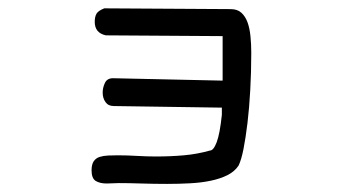

<svg xmlns="http://www.w3.org/2000/svg" viewBox="-20 -373 845 472"><path d="M236.3 -352.5 546.9 -350.6Q563.5 -350.6 573.2 -341.8Q583 -333 588.4 -318.4Q593.8 -303.7 595.7 -284.2Q597.7 -264.6 597.7 -243.2Q597.7 -195.3 595.2 -151.4Q592.8 -107.4 588.4 -70.8Q584 -34.2 578.6 -6.8Q573.2 20.5 566.4 34.2Q556.6 48.8 539.1 57.6Q521.5 66.4 498 71.3Q474.6 76.2 447.3 77.6Q419.9 79.1 390.6 79.1Q358.4 79.1 327.6 78.1Q296.9 77.1 271.5 77.1Q264.6 77.1 257.3 77.6Q250 78.1 242.2 78.1Q225.6 78.1 215.3 71.8Q205.1 65.4 205.1 45.9Q205.1 31.2 210.4 23.4Q215.8 15.6 225.1 12.7Q234.4 9.8 246.1 9.3Q257.8 8.8 269.5 8.8Q293.9 8.8 317.4 10.3Q340.8 11.7 363.3 11.7Q399.4 11.7 432.1 8.8Q464.8 5.9 496.1 -2.9Q504.9 -2.9 512.7 -23.4Q520.5 -43.9 525.4 -90.8V-108.4L259.8 -112.3Q246.1 -112.3 239.3 -122.1Q232.4 -131.8 232.4 -145.5Q232.4 -157.2 237.8 -168.9Q243.2 -180.7 257.8 -180.7L527.3 -174.8V-284.2L240.2 -286.1Q212.9 -292 212.9 -319.3Q212.9 -332 217.3 -339.4Q221.7 -346.7 236.3 -352.5Z"/></svg>

Font: Hi Melody
Style: Regular
Weight: 400
Designer: YoonDesign Inc.
Foundry: YoonDesign Inc.
Version: Version 3.00